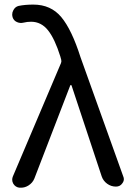

<svg xmlns="http://www.w3.org/2000/svg" viewBox="-20 -829 592 853"><path d="M132.8 -36.1Q125 -16.6 106.4 -4.9Q90.8 4.9 73.2 4.9Q69.3 4.9 66.4 4.9Q48.8 2.9 39.1 -12.7Q34.2 -21.5 34.2 -30.3Q34.2 -38.1 37.1 -44.9L251 -548.8Q253.9 -555.7 252 -563.5L248 -578.1Q223.6 -656.2 193.4 -694.3Q163.1 -732.4 118.2 -732.4Q100.6 -732.4 85 -728.5Q69.3 -724.6 55.2 -731Q41 -737.3 36.1 -752Q34.2 -758.8 34.2 -764.6Q34.2 -774.4 39.1 -783.2Q46.9 -798.8 62.5 -802.7Q90.8 -808.6 127.9 -808.6Q206.1 -808.6 252.4 -752.9Q298.8 -697.3 337.9 -574.2L527.3 -45.9Q530.3 -39.1 530.3 -33.2Q530.3 -23.4 523.4 -14.6Q513.7 0 495.1 0Q473.6 0 456.1 -12.7Q438.5 -25.4 431.6 -45.9L297.9 -449.2Q296.9 -451.2 294.9 -451.2Q293 -451.2 292 -449.2Z"/></svg>

Font: Gen Jyuu Gothic Regular
Style: Regular
Weight: 400
Designer: [Source Han Sans]
Ryoko NISHIZUKA  (kana & ideographs); Paul D. Hunt (Latin, Greek & Cyrillic); Wenlong ZHANG  (bopomofo
Version: Version 1.002.20150607